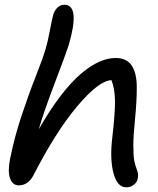

<svg xmlns="http://www.w3.org/2000/svg" viewBox="-20 -758 673 817"><path d="M60.1 30.8Q33.7 30.8 22.9 1.5Q12.2 -27.8 22.9 -82Q41.5 -174.3 70.8 -262.9Q100.1 -351.6 131.1 -430.2Q162.1 -508.8 173.8 -548.8Q183.6 -581.5 192.6 -630.1Q201.7 -678.7 207 -696.8Q212.9 -714.4 224.9 -726.1Q236.8 -737.8 254.9 -737.8Q322.3 -736.3 272 -564.9Q259.8 -526.9 213.1 -404.8Q166.5 -282.7 145 -208Q191.9 -290 237.8 -349.9Q283.7 -409.7 324.7 -444.3Q365.7 -479 402.1 -495.1Q438.5 -511.2 472.2 -511.2Q518.6 -511.2 540 -479.7Q561.5 -448.2 562 -389.4Q562.5 -330.6 554.2 -247.1Q547.4 -183.1 547.4 -139.9Q547.4 -96.7 551 -76.2Q554.7 -55.7 563 -34.2Q570.3 -17.6 565.9 2Q563.5 17.1 549.6 28.1Q535.6 39.1 517.1 39.1Q478.5 39.1 462.6 -22.2Q446.8 -83.5 458 -173.8Q470.7 -284.7 469.2 -334Q467.8 -383.3 454.1 -417Q399.4 -414.1 307.6 -304.7Q215.8 -195.3 121.1 -9.8Q98.1 30.8 60.1 30.8Z"/></svg>

Font: Shantell Sans Irregular Bouncy
Style: Italic
Weight: 400
Italic angle: -11.31°
Designer: Stephen Nixon, Anya Danilova, Shantell Martin
Foundry: Arrow Type
Version: Version 1.006;[9816181b4]